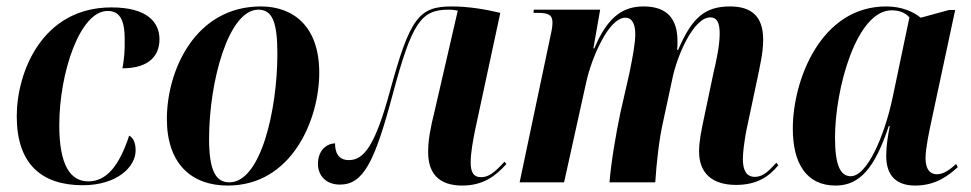

<svg xmlns="http://www.w3.org/2000/svg" viewBox="-20 -566 3015 596"><path d="M237 9C342 9 401 -47 401 -99C401 -126 392 -139 381 -145C349 -48 309 -3 254 -3C197 -3 164 -56 164 -177C164 -340 228 -532 314 -532C348 -532 367 -510 367 -445C368 -409 365 -379 360 -354C448 -354 475 -398 475 -444C475 -497 437 -543 326 -543C110 -543 32 -341 32 -205C32 -57 109 9 237 9Z M687 10C886 10 971 -195 971 -340C971 -486 889 -546 790 -546C585 -546 498 -346 498 -197C498 -58 574 10 687 10ZM692 0C650 0 629 -36 629 -135C629 -312 689 -536 782 -536C826 -536 841 -496 841 -399C841 -226 790 0 692 0Z M1415 10C1480 10 1519 -20 1552 -57L1546 -64C1512 -27 1495 -16 1473 -16C1451 -16 1441 -30 1441 -62C1441 -90 1448 -130 1456 -168L1533 -526C1488 -537 1434 -546 1383 -546C1281 -546 1253 -512 1191 -285C1145 -115 1110 -69 1063 -69C1028 -69 1020 -96 1020 -121C999 -121 967 -104 967 -57C967 -20 993 7 1035 7C1108 7 1143 -63 1199 -273C1259 -497 1287 -536 1373 -536C1384 -536 1391 -535 1401 -533L1330 -225C1316 -169 1309 -131 1309 -94C1309 -27 1343 10 1415 10Z M2265 8C2331 8 2368 -19 2396 -53L2390 -61C2371 -41 2352 -17 2323 -17C2298 -17 2286 -36 2286 -72C2286 -92 2290 -123 2296 -157L2331 -322C2338 -358 2349 -400 2349 -443C2349 -516 2312 -546 2246 -546C2169 -546 2128 -512 2085 -411H2082C2083 -419 2083 -429 2083 -438C2083 -503 2055 -546 1978 -546C1921 -546 1869 -522 1825 -416H1822L1843 -536H1637L1636 -526H1650C1684 -526 1695 -519 1695 -495C1695 -482 1691 -463 1687 -446L1593 0H1731L1800 -312C1816 -385 1869 -511 1921 -511C1947 -511 1952 -482 1952 -460C1952 -433 1945 -394 1934 -340L1906 -217C1893 -156 1877 -64 1872 0H2014C2018 -61 2026 -135 2039 -191L2067 -321C2081 -391 2132 -512 2185 -512C2212 -512 2214 -482 2214 -460C2214 -425 2202 -369 2195 -341L2166 -203C2157 -161 2150 -127 2150 -96C2150 -29 2190 8 2265 8Z M2574 10C2649 10 2696 -45 2739 -175H2742C2736 -142 2731 -115 2731 -82C2731 -19 2764 10 2821 10C2885 10 2924 -21 2953 -47L2948 -57C2928 -39 2909 -25 2888 -25C2866 -25 2853 -42 2853 -75C2853 -106 2865 -161 2871 -189L2945 -535H2926L2838 -511C2816 -529 2780 -546 2731 -546C2527 -546 2441 -316 2441 -167C2441 -59 2483 10 2574 10ZM2621 -19C2590 -19 2572 -50 2572 -139C2572 -289 2638 -534 2748 -534C2769 -534 2789 -528 2803 -512L2751 -264C2725 -141 2671 -19 2621 -19Z"/></svg>

Font: Noto Serif Display Condensed
Style: Bold Italic
Weight: 700
Width: 3
Italic angle: -12°
Designer: Monotype Design Team
Foundry: Monotype Imaging Inc.
Version: Version 2.009